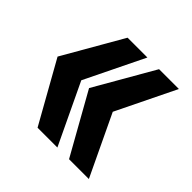

<svg xmlns="http://www.w3.org/2000/svg" viewBox="-131 -635 733 733"><g transform="rotate(45 235.5 -268.0)"><path d="M270 -25H163L25 -271L163 -511H270L153 -271ZM440 -25H333L195 -271L333 -511H440L323 -271Z"/></g></svg>

Font: Zilla Slab Bold
Style: Bold
Weight: 700
Designer: Typotheque.com
Foundry: Typotheque type foundry
Version: Version 1.1; 2017; ttfautohint (v1.6)